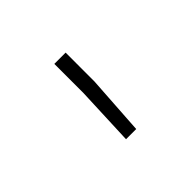

<svg xmlns="http://www.w3.org/2000/svg" viewBox="-64 -822 373 373"><g transform="rotate(-45 122.5 -636.0)"><path d="M104 -535 109 -657V-737H140V-658L132 -535Z"/></g></svg>

Font: Freesentation 1 Thin
Style: Regular
Weight: 250
Designer: glyphs from Roboto by Christian Robertson / Hangul glyphs from Noto Sans CJK(Source Han Sans) by Jang Soo-young and Kang
Foundry: PT&
Version: Version 2.001